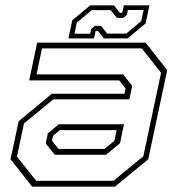

<svg xmlns="http://www.w3.org/2000/svg" viewBox="-20 -700 666 720"><path d="M100.5 0 19.5 -103 50 -245.5 174.5 -348.5H446.5L451 -368L427 -398.5H89.5L119.5 -540H526L607 -437L536 -103L411 0ZM185.5 -119.5 151.5 -162 159.5 -200 200.5 -234H445L430 -163L377.5 -119.5ZM115.5 -22H405.5L517.5 -114L584 -427L512 -518.5H137.5L117 -421H442L476 -378L465 -327.5H180L70 -237L43.5 -113ZM199.5 -141.5H372L409 -172L417.5 -212H204.5L179 -191L175 -172ZM236.5 -556 251 -624 318.5 -680H407.5L429.5 -652H438.5L444.5 -680H540.5L526 -612L458.5 -556H369.5L347.5 -584H338.5L332.5 -556ZM259.5 -573.5H318.5L322 -591.5L335.5 -603H358.5L382 -574H453.5L509.5 -621L518.5 -662.5H459.5L456 -644.5L442.5 -633H418.5L395 -662H324L268 -615Z"/></svg>

Font: Tourney ExtraLight
Style: Italic
Weight: 250
Italic angle: -12°
Version: Version 1.015